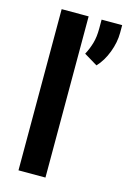

<svg xmlns="http://www.w3.org/2000/svg" viewBox="-116 -807 574 863"><g transform="rotate(15 171.0 -375.5)"><path d="M186 -750V0H60.5V-750ZM341.8 -751V-715.3Q341.8 -670.9 324 -624Q306.2 -577.1 276.9 -546.4L214.4 -584Q229 -611.3 237.5 -640.6Q246.1 -669.9 246.1 -709.5V-751Z"/></g></svg>

Font: Roboto Condensed SemiBold
Style: Regular
Weight: 600
Designer: Christian Robertson
Foundry: Google
Version: Version 3.008; 2023